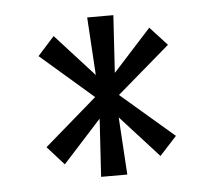

<svg xmlns="http://www.w3.org/2000/svg" viewBox="-39 -817 563 504"><g transform="rotate(-5 242.5 -565.0)"><path d="M228 -580 368 -734 413 -685 256 -550 116 -396 72 -445ZM228 -550 72 -685 116 -734 256 -580 413 -445 368 -396ZM221 -565 208 -775H277L264 -565L277 -355H208Z"/></g></svg>

Font: Pathway Extreme Condensed Light
Style: Regular
Weight: 300
Width: 3
Version: Version 1.001;gftools[0.9.26]